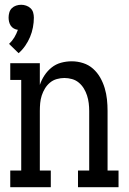

<svg xmlns="http://www.w3.org/2000/svg" viewBox="-20 -785 540 805"><path d="M58 -562 18 -601Q31 -613 40 -628Q49 -643 55 -660Q46 -661 38 -665.5Q30 -670 25 -677.5Q20 -685 18 -694Q16 -703 16 -711Q16 -722 19 -732.5Q22 -743 29.5 -750.5Q37 -758 47.5 -761.5Q58 -765 69 -765Q79 -765 89.5 -761.5Q100 -758 108 -750.5Q116 -743 119 -732.5Q122 -722 122 -711Q122 -691 118 -670Q114 -649 106 -630Q98 -611 86 -593.5Q74 -576 58 -562ZM23 0V-70H69V-450H23V-520H147V-429Q154 -450 166.5 -469Q179 -488 196.5 -502Q214 -516 236 -522Q258 -528 281 -528Q305 -528 328.5 -520.5Q352 -513 370 -497Q388 -481 400 -460Q412 -439 419 -415.5Q426 -392 428.5 -368Q431 -344 431 -320V-70H477V0H307V-70H354V-320Q354 -336 352 -352.5Q350 -369 345 -384.5Q340 -400 331.5 -414Q323 -428 310.5 -438.5Q298 -449 282 -453.5Q266 -458 250 -458Q234 -458 218 -453.5Q202 -449 189.5 -438.5Q177 -428 168.5 -414Q160 -400 155 -384.5Q150 -369 148.5 -352.5Q147 -336 147 -320V-70H193V0Z"/></svg>

Font: Iosevka Gothic
Style: Regular
Weight: 400
Monospace: yes
Designer: Belleve Invis
Foundry: Belleve Invis
Version: Version 15.5.1; ttfautohint (v1.8.4)